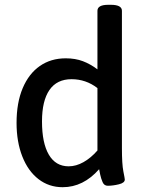

<svg xmlns="http://www.w3.org/2000/svg" viewBox="-20 -773 605 800"><path d="M49 -261Q49 -345 74.5 -405.5Q100 -466 146 -498Q192 -530 254 -530Q294 -530 325.5 -518Q357 -506 386 -484V-728Q386 -753 431 -753H442Q488 -753 488 -728V-156Q488 -89 494 -59Q500 -29 500 -25Q500 -11 475 -5Q450 1 429 1Q414 1 407.5 -14Q401 -29 397.5 -45.5Q394 -62 393 -68Q327 7 241 7Q184 7 140.5 -26.5Q97 -60 73 -121Q49 -182 49 -261ZM386 -146V-406Q338 -443 278 -443Q217 -443 186 -398Q155 -353 155 -267Q155 -177 183.5 -128.5Q212 -80 266 -80Q297 -80 328 -97.5Q359 -115 386 -146Z"/></svg>

Font: Asap-Medium
Style: Regular
Weight: 500
Designer: Pablo Cosgaya
Foundry: Omnibus-Type
Version: Version 2.000; ttfautohint (v1.8)